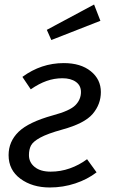

<svg xmlns="http://www.w3.org/2000/svg" viewBox="-20 -817 501 849"><path d="M426 -410Q426 -356 390 -313.5Q354 -271 255 -244Q190 -226 158 -208.5Q126 -191 117 -173.5Q108 -156 108 -131Q108 -99 133.5 -78.5Q159 -58 204 -58Q248 -58 289 -72.5Q330 -87 365 -113L407 -55Q367 -24 313 -6Q259 12 200 12Q123 12 70.5 -26.5Q18 -65 18 -131Q18 -191 62 -234Q106 -277 214 -307Q289 -327 313.5 -352Q338 -377 338 -410Q338 -439 315.5 -455Q293 -471 256 -471Q220 -471 186 -459Q152 -447 116 -422L79 -477Q162 -538 262 -538Q337 -538 381.5 -502Q426 -466 426 -410ZM424 -725 207 -640 187 -685 396 -797Z"/></svg>

Font: Fira Sans Book
Style: Italic
Weight: 350
Italic angle: -8°
Designer: bBox Type GmbH & Carrois Corporate GbR & Edenspiekermann AG
Foundry: bBox Type GmbH & Carrois Corporate GbR & Edenspiekermann AG
Version: Version 4.301